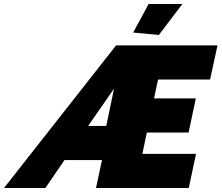

<svg xmlns="http://www.w3.org/2000/svg" viewBox="-100 -936 1103 956"><path d="M478 -710H983L946 -540H687L667 -446H875L839 -276H631L609 -170H876L840 0H378L408 -139H221L126 0H-80ZM429 -309 468 -495 339 -309ZM691 -762 563 -774 640 -916H808Z"/></svg>

Font: Raleway Black
Style: Italic
Weight: 900
Italic angle: -12°
Designer: Matt McInerney, Pablo Impallari, Rodrigo Fuenzalida
Foundry: Matt McInerney, Pablo Impallari, Rodrigo Fuenzalida
Version: Version 4.101;RELEASE